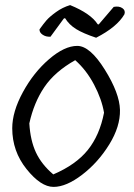

<svg xmlns="http://www.w3.org/2000/svg" viewBox="-20 -733 524 753"><path d="M28 -230Q28 -295 70 -372Q112 -449 172.5 -501Q233 -553 283 -553Q333 -553 391 -460Q449 -367 450.5 -302Q452 -237 408.5 -166.5Q365 -96 302.5 -48Q240 0 190 0Q140 0 84 -70Q28 -140 28 -230ZM275 -497Q195 -452 154 -391.5Q113 -331 95 -249Q99 -182 121 -135Q143 -88 189 -49Q278 -87 324.5 -145Q371 -203 388 -291Q379 -344 349 -401Q319 -458 275 -497ZM230 -660 178 -589Q160 -588 147 -597Q134 -606 135 -618Q150 -639 162 -653Q174 -667 199.5 -685.5Q225 -704 255 -713Q336 -680 363 -638L367 -637L426 -706Q447 -710 460 -701Q473 -692 468 -677Q439 -627 357 -585Q306 -602 278.5 -619Q251 -636 235 -662Z"/></svg>

Font: Tillana
Style: Regular
Weight: 400
Designer: Lipi Raval (Devanagari, Latin), Jonny Pinhorn (Latin)
Foundry: Indian Type Foundry
Version: Version 2.002;PS 1.0;hotconv 1.0.79;makeotf.lib2.5.61930; tt